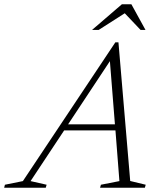

<svg xmlns="http://www.w3.org/2000/svg" viewBox="-82 -878 752 898"><path d="M527 -31.5 599.5 -14 595.5 0H386L390 -14L476.5 -31L458 -268H218L61 -31L136 -14L132 0H-62.5L-59 -14L25 -31L457.5 -680H472ZM236.5 -296.5H455.5L432 -592ZM348.5 -738 488 -858H532.5L598.5 -738H575.5L501.5 -816L379.5 -738Z"/></svg>

Font: Newsreader Text Light
Style: Italic
Weight: 300
Italic angle: -17°
Designer: Hugues Gentile
Foundry: Production Type
Version: Version 1.001